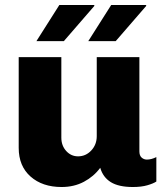

<svg xmlns="http://www.w3.org/2000/svg" viewBox="-20 -740 660 770"><path d="M226 -188Q226 -156 245.5 -134.5Q265 -113 293 -113Q324 -113 346 -136.5Q368 -160 368 -194V-511H539V-133Q539 -116 548 -108Q557 -100 569 -100Q587 -100 607 -110V-12Q595 -4 571 3Q547 10 513 10Q456 10 424.5 -9.5Q393 -29 382 -67Q356 -32 316.5 -11Q277 10 227 10Q150 10 102.5 -32Q55 -74 55 -147V-511H226ZM357 -720 359 -717 236 -575H126L218 -720ZM565 -720 567 -717 444 -575H334L426 -720Z"/></svg>

Font: Chivo ExtraBold
Style: Regular
Weight: 800
Designer: Hector Gatti
Foundry: Omnibus-Type
Version: Version 1.007